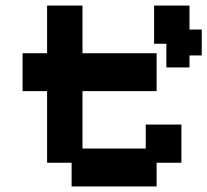

<svg xmlns="http://www.w3.org/2000/svg" viewBox="-20 -658 744 689"><path d="M237 11V-74H149V-331H61V-467H149V-638H276V-467H542V-331H276V-125H503V-211H631V-74H542V11ZM577 -416V-480V-472V-501H533V-638H660V-552H704V-459H660V-416Z"/></svg>

Font: Pixelify Sans
Style: Bold
Weight: 700
Designer: Stefie Justprince
Foundry: Typecalism Foundryline
Version: Version 1.000